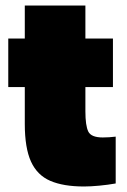

<svg xmlns="http://www.w3.org/2000/svg" viewBox="-20 -670 460 697"><path d="M285 7Q210 7 162.5 -13.5Q115 -34 92.5 -83.5Q70 -133 70 -220V-354H10V-530H70V-650H290V-530H390V-354H290V-266Q290 -214 300.5 -192.5Q311 -171 353 -171Q376 -171 400 -174V-4Q372 1 340.5 4Q309 7 285 7Z"/></svg>

Font: Golos Text Black
Style: Regular
Weight: 900
Designer: A.Korolkova, Vitaly Kuzmin
Foundry: ParaType Ltd
Version: Version 2.004